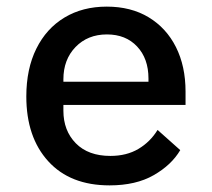

<svg xmlns="http://www.w3.org/2000/svg" viewBox="-20 -548 640 580"><path d="M311 12Q192 12 125.8 -60.8Q59.5 -133.5 59.5 -256.5Q59.5 -340 89.8 -401Q120 -462 174.8 -495Q229.5 -528 302.5 -528Q375.5 -528 429 -495.8Q482.5 -463.5 511.5 -405.8Q540.5 -348 540.5 -271.5V-231H171.5V-213.5Q171.5 -153.5 209 -115.2Q246.5 -77 313.5 -77Q362.5 -77 398.2 -98.2Q434 -119.5 456 -155.5L524.5 -94.5Q498 -49.5 444.2 -18.8Q390.5 12 311 12ZM303 -444Q245 -444 208.2 -406Q171.5 -368 171.5 -308.5V-301H428.5V-311Q428.5 -371 394.2 -407.5Q360 -444 303 -444Z"/></svg>

Font: Lilex Medium
Style: Regular
Weight: 500
Designer: Mike Abbink, Paul van der Laan, Pieter van Rosmalen, Mikhael Khrustik
Foundry: Mikhael Khrustik
Version: Version 1.100